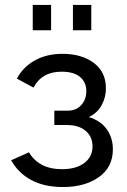

<svg xmlns="http://www.w3.org/2000/svg" viewBox="-20 -747 510 774"><path d="M234 7Q158 7 105.5 -21.5Q53 -50 25 -101L97 -133Q115 -101 148.5 -83Q182 -65 230 -65Q287 -65 320 -90Q353 -115 353 -157Q353 -195 326.5 -218.5Q300 -242 252 -243H199V-301H255Q287 -301 307.5 -323.5Q328 -346 328 -380Q328 -415 303 -436.5Q278 -458 228 -458Q149 -458 115 -394L48 -430Q73 -477 120.5 -503.5Q168 -530 232 -530Q309 -530 358 -493.5Q407 -457 407 -391Q407 -354 389.5 -322.5Q372 -291 338 -275Q385 -261 410 -226.5Q435 -192 435 -145Q435 -73 378.5 -33Q322 7 234 7ZM112 -625V-727H186V-625ZM274 -625V-727H348V-625Z"/></svg>

Font: Raleway Medium
Style: Regular
Weight: 500
Designer: Matt McInerney, Pablo Impallari, Rodrigo Fuenzalida
Foundry: Matt McInerney, Pablo Impallari, Rodrigo Fuenzalida
Version: Version 4.026